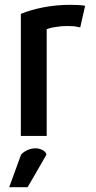

<svg xmlns="http://www.w3.org/2000/svg" viewBox="-20 -570 403 805"><path d="M336.9 -545.9Q325.2 -547.9 309.6 -548.8Q293.9 -549.8 276.4 -549.8Q215.8 -549.8 161.1 -539.1Q106.4 -528.3 67.4 -511.7Q67.4 -341.8 67.4 0Q94.7 0 175.8 0Q175.8 -111.3 175.8 -447.3Q191.4 -454.1 214.8 -457Q237.3 -460.9 260.7 -460.9Q276.4 -460.9 290 -460Q303.7 -458 316.4 -455.1Q323.2 -485.4 336.9 -545.9ZM174.8 78.1Q171.9 66.4 159.2 59.6Q152.3 55.7 143.6 53.7Q142.6 53.7 140.6 52.7Q134.8 51.8 128.9 51.8Q112.3 51.8 96.7 58.6Q80.1 65.4 68.4 78.1Q51.8 124 18.6 214.8Q38.1 214.8 95.7 214.8Q116.2 180.7 174.8 78.1Z"/></svg>

Font: DaxlinePro-Medium
Style: Medium
Weight: 400
Designer: Hans Reichel
Version: Version 7.502; 2006